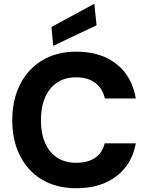

<svg xmlns="http://www.w3.org/2000/svg" viewBox="-20 -986 785 1018"><path d="M385 12Q279 12 203 -33.5Q127 -79 86 -160.5Q45 -242 45 -348Q45 -456 86 -537.5Q127 -619 203 -665.5Q279 -712 385 -712Q514 -712 597 -647Q680 -582 700 -464H536Q524 -517 485 -546.5Q446 -576 384 -576Q324 -576 282.5 -548Q241 -520 219 -469.5Q197 -419 197 -348Q197 -279 219 -228.5Q241 -178 282.5 -150.5Q324 -123 384 -123Q446 -123 484.5 -149.5Q523 -176 535 -226H700Q680 -115 597 -51.5Q514 12 385 12ZM262 -743 253 -843 480 -966 492 -852Z"/></svg>

Font: DM Sans 17pt Black
Style: Regular
Weight: 900
Version: Version 4.004;gftools[0.9.30]